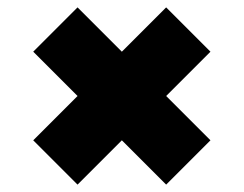

<svg xmlns="http://www.w3.org/2000/svg" viewBox="-20 -610 660 520"><path d="M430 -350 550 -230 430 -110 310 -230 190 -110 70 -230 190 -350 70 -470 190 -590 310 -470 430 -590 550 -470Z"/></svg>

Font: AtCorfu Sans
Style: AtCorfu Sans Black
Weight: 900
Designer: Kostas Teopoulos
Foundry: Kostas Teopoulos
Version: Version 1.00 July 8, 2025, initial release